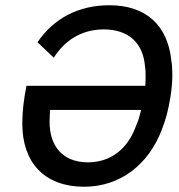

<svg xmlns="http://www.w3.org/2000/svg" viewBox="-20 -701 682 732"><path d="M633 -472C619 -603 538 -681 397 -681C279 -681 185 -631 123 -540L185 -481C227 -547 290 -588 374 -589C471 -589 526 -537 533 -446C535 -436 535 -424 535 -410C535 -400 535 -387 534 -374H81C71 -324 65 -278 65 -230C65 -84 146 10 300 11C438 11 545 -73 596 -204C612 -244 622 -282 630 -333C635 -363 637 -391 637 -417C637 -436 636 -454 633 -472ZM314 -82C220 -83 169 -142 169 -237C169 -249 170 -265 171 -282H518C513 -261 508 -241 500 -225C469 -135 404 -82 314 -82Z"/></svg>

Font: Arthouse Owned Medium
Style: Italic
Weight: 500
Italic angle: -10°
Designer: Jeremy Tribby
Foundry: Tribby Type
Version: Version 1.000;PS 001.000;hotconv 1.0.88;makeotf.lib2.5.64775